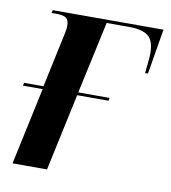

<svg xmlns="http://www.w3.org/2000/svg" viewBox="-66 -594 579 652"><g transform="rotate(10 223.0 -268.0)"><path d="M20 0 77 -266H9L11 -276H78L112 -435Q116 -453 119 -467.5Q122 -482 122 -493Q122 -512 112 -519Q102 -526 78 -526H62L64 -536H446L420 -380H410Q413 -410 414.5 -424Q416 -438 416 -449Q416 -493 395 -509Q374 -525 329 -525H252L198 -276H306L304 -266H196L139 0Z"/></g></svg>

Font: Noto Serif Display Condensed SemiBold
Style: Italic
Weight: 600
Width: 3
Italic angle: -12°
Designer: Monotype Design Team
Foundry: Monotype Imaging Inc.
Version: Version 2.009